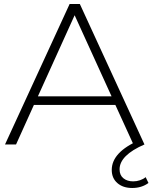

<svg xmlns="http://www.w3.org/2000/svg" viewBox="-20 -720 760 957"><path d="M555 -197H149L60 0H5L327 -700H378L700 0H645ZM536 -240 352 -644 169 -240ZM639 217Q593 217 565 192.5Q537 168 537 127Q537 38 676 -22L700 0Q576 54 576 124Q576 153 595 168.5Q614 184 644 184Q661 184 677.5 178.5Q694 173 706 163L720 192Q686 217 639 217Z"/></svg>

Font: Hilab Light
Style: Regular
Weight: 300
Designer: Cristianderson Lima
Foundry: Cristianderson
Version: Version 1.0